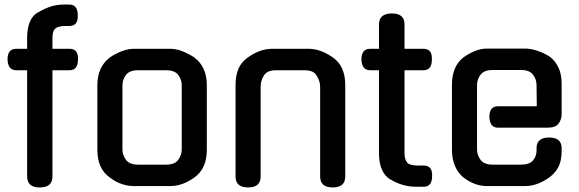

<svg xmlns="http://www.w3.org/2000/svg" viewBox="-20 -816 2539 842"><path d="M210 -42Q210 6 154 6Q99 6 99 -42V-508H51Q15 -508 13 -555Q13 -602 51 -602H99V-650Q99 -691 110.5 -719.5Q122 -748 148 -763V-762Q174 -778 201.5 -787Q229 -796 260 -796H284Q321 -796 321 -749Q323 -702 284 -702H268Q249 -702 237.5 -698.5Q226 -695 220 -688Q214 -681 212 -671Q210 -661 210 -649V-602H285Q324 -602 322 -555Q322 -508 285 -508H210Z M727 -602Q753 -602 780.5 -591Q808 -580 834 -563H833Q859 -544 873 -513.5Q887 -483 887 -443V-159Q887 -77 833 -38Q780 0 727 0H567Q541 0 514 -9Q487 -18 461 -38Q407 -76 407 -159V-443Q407 -483 421 -513.5Q435 -544 461 -563H460Q485 -580 513 -591Q541 -602 567 -602ZM709 -94Q746 -94 761.5 -115Q777 -136 777 -160V-442Q777 -467 761.5 -487.5Q746 -508 709 -508H585Q548 -508 532.5 -487.5Q517 -467 517 -442V-160Q517 -136 532.5 -115Q548 -94 585 -94Z M1123 -42Q1123 6 1068 6Q1013 6 1013 -42V-444Q1013 -485 1026 -515Q1039 -545 1067 -564Q1120 -602 1173 -602H1334Q1385 -602 1440 -564Q1494 -526 1494 -444V-42Q1494 6 1439 6Q1384 6 1384 -42V-435Q1384 -461 1368 -485L1369 -484Q1356 -508 1316 -508H1191Q1150 -508 1137 -484Q1123 -463 1123 -435Z M1754 -508V-144Q1754 -118 1765 -104Q1776 -90 1812 -90H1838Q1877 -90 1875 -44Q1875 3 1838 3H1805Q1773 3 1745 -5.5Q1717 -14 1691 -30V-29Q1642 -61 1642 -143V-508H1603Q1567 -508 1565 -555Q1565 -602 1603 -602H1642V-709Q1642 -757 1699 -757Q1754 -757 1754 -709V-602H1837Q1876 -602 1874 -555Q1874 -508 1837 -508Z M2072 -160Q2072 -136 2087.5 -115Q2103 -94 2140 -94H2265Q2302 -94 2317.5 -112.5Q2333 -131 2333 -155V-166Q2333 -213 2388 -213Q2443 -213 2443 -166V-154Q2443 -112 2429.5 -85Q2416 -58 2389 -38Q2336 0 2283 0H2115Q2062 0 2012 -38Q1988 -58 1975 -88.5Q1962 -119 1962 -159V-444Q1962 -525 2012 -564Q2037 -582 2063.5 -592.5Q2090 -603 2115 -603H2283Q2307 -603 2336 -593.5Q2365 -584 2390 -568Q2414 -551 2428.5 -521Q2443 -491 2443 -450V-315Q2443 -292 2429.5 -274Q2416 -256 2380 -256H2164Q2128 -256 2126 -303Q2126 -350 2164 -350H2334L2333 -443Q2333 -468 2317.5 -488.5Q2302 -509 2265 -509H2140Q2103 -509 2087.5 -488.5Q2072 -468 2072 -443Z"/></svg>

Font: Gugi
Style: Regular
Weight: 400
Designer: HBKIM, TJKIM
Foundry: TAE System & Typefaces Co.
Version: Version 3.00